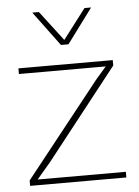

<svg xmlns="http://www.w3.org/2000/svg" viewBox="-53 -771 589 813"><g transform="rotate(-5 242.0 -365.0)"><path d="M42 0V-23L360 -424L405 -476H333H36V-500H437V-477L134 -92L76 -24H161H451V0ZM365 -730 256 -583H224L115 -730H143L240 -603L337 -730Z"/></g></svg>

Font: Work Sans ExtraLight
Style: Regular
Weight: 200
Designer: Wei Huang
Foundry: Wei Huang
Version: Version 2.010; ttfautohint (v1.8.3)